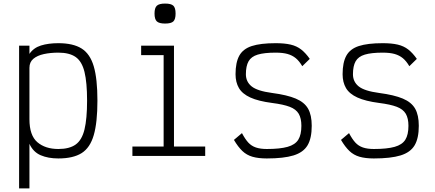

<svg xmlns="http://www.w3.org/2000/svg" viewBox="-20 -874 2440 1076"><path d="M87 182V-618H145V-572Q168 -606 209.5 -619Q251 -632 307 -632Q390 -632 437.5 -602Q485 -572 505.5 -502Q526 -432 526 -310Q526 -188 505.5 -117Q485 -46 437.5 -16Q390 14 307 14Q250 14 208 -4Q166 -22 145 -68V182ZM307 -39Q369 -39 404 -64Q439 -89 453.5 -148.5Q468 -208 468 -310Q468 -412 453.5 -471Q439 -530 404 -554.5Q369 -579 307 -579Q263 -579 226 -571Q189 -563 167 -544.5Q145 -526 145 -494V-206Q145 -115 189.5 -77Q234 -39 307 -39Z M897 0V-601L933 -565H771V-618H955V0ZM722 0V-53H1130V0ZM905 -742Q872 -742 859 -754Q846 -766 846 -798Q846 -830 859 -842Q872 -854 905 -854Q939 -854 951.5 -842Q964 -830 964 -798Q964 -766 951.5 -754Q939 -742 905 -742Z M1475 14Q1428 14 1395 4.5Q1362 -5 1338 -28Q1314 -51 1291 -90L1336 -128Q1354 -94 1371.5 -75Q1389 -56 1414 -47.5Q1439 -39 1475 -39Q1549 -39 1591.5 -51Q1634 -63 1651.5 -91Q1669 -119 1669 -169Q1669 -211 1654 -236.5Q1639 -262 1603.5 -275.5Q1568 -289 1505 -297Q1428 -307 1383 -327.5Q1338 -348 1319 -380.5Q1300 -413 1300 -458Q1300 -524 1321 -562Q1342 -600 1391 -616Q1440 -632 1525 -632Q1575 -632 1609 -624Q1643 -616 1668 -596.5Q1693 -577 1716 -544L1674 -503Q1657 -532 1637.5 -548Q1618 -564 1591.5 -571.5Q1565 -579 1525 -579Q1461 -579 1424.5 -568Q1388 -557 1373 -530.5Q1358 -504 1358 -458Q1358 -416 1390 -390Q1422 -364 1505 -353Q1589 -342 1637.5 -321.5Q1686 -301 1706.5 -265Q1727 -229 1727 -169Q1727 -99 1703.5 -59.5Q1680 -20 1625 -3Q1570 14 1475 14Z M2075 14Q2028 14 1995 4.5Q1962 -5 1938 -28Q1914 -51 1891 -90L1936 -128Q1954 -94 1971.5 -75Q1989 -56 2014 -47.5Q2039 -39 2075 -39Q2149 -39 2191.5 -51Q2234 -63 2251.5 -91Q2269 -119 2269 -169Q2269 -211 2254 -236.5Q2239 -262 2203.5 -275.5Q2168 -289 2105 -297Q2028 -307 1983 -327.5Q1938 -348 1919 -380.5Q1900 -413 1900 -458Q1900 -524 1921 -562Q1942 -600 1991 -616Q2040 -632 2125 -632Q2175 -632 2209 -624Q2243 -616 2268 -596.5Q2293 -577 2316 -544L2274 -503Q2257 -532 2237.5 -548Q2218 -564 2191.5 -571.5Q2165 -579 2125 -579Q2061 -579 2024.5 -568Q1988 -557 1973 -530.5Q1958 -504 1958 -458Q1958 -416 1990 -390Q2022 -364 2105 -353Q2189 -342 2237.5 -321.5Q2286 -301 2306.5 -265Q2327 -229 2327 -169Q2327 -99 2303.5 -59.5Q2280 -20 2225 -3Q2170 14 2075 14Z"/></svg>

Font: Victor Mono Thin ExtraLight
Style: Regular
Weight: 250
Monospace: yes
Version: Version 1.561;gftools[0.9.30]